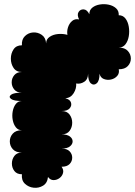

<svg xmlns="http://www.w3.org/2000/svg" viewBox="-20 -878 647 920"><path d="M549 -805Q569 -805 581 -789.5Q593 -774 597 -750.5Q601 -727 597 -704Q593 -681 581 -665.5Q569 -650 549 -650Q578 -650 592.5 -634Q607 -618 607 -597.5Q607 -577 592.5 -561.5Q578 -546 549 -546Q553 -527 541.5 -514Q530 -501 512 -497Q494 -493 477.5 -499.5Q461 -506 457 -525Q457 -490 443 -478.5Q429 -467 415.5 -478.5Q402 -490 402 -525Q402 -498 383.5 -486Q365 -474 345 -478Q347 -454 333 -431.5Q319 -409 293 -407Q315 -402 320 -387Q325 -372 314 -359Q303 -346 275 -346Q301 -346 313.5 -329Q326 -312 326 -290Q326 -268 313.5 -251Q301 -234 275 -234Q302 -234 315 -224Q328 -214 328 -200.5Q328 -187 315 -176.5Q302 -166 275 -166Q301 -166 313.5 -153Q326 -140 326 -122.5Q326 -105 313.5 -92Q301 -79 275 -79Q286 -64 282 -49Q278 -34 265 -24.5Q252 -15 236.5 -15Q221 -15 210 -30Q207 -1 186.5 11.5Q166 24 141.5 21.5Q117 19 99.5 2.5Q82 -14 85 -43Q61 -43 49 -58.5Q37 -74 37 -94.5Q37 -115 49 -131Q61 -147 85 -147Q56 -147 41.5 -163Q27 -179 27 -200.5Q27 -222 41.5 -238Q56 -254 85 -254Q67 -254 56 -268Q45 -282 41 -303Q37 -324 41 -345Q45 -366 56 -380Q67 -394 85 -394Q46 -394 33 -404Q20 -414 33 -424Q46 -434 85 -434Q61 -434 48.5 -449Q36 -464 36 -483.5Q36 -503 48.5 -518Q61 -533 85 -533Q58 -533 45 -552.5Q32 -572 32 -597Q32 -622 45 -641.5Q58 -661 85 -661Q83 -689 99.5 -705Q116 -721 138.5 -722.5Q161 -724 180 -711Q199 -698 201 -670Q201 -690 218 -701.5Q235 -713 258.5 -715Q282 -717 303 -711Q300 -729 306 -747.5Q312 -766 325.5 -777.5Q339 -789 359 -785Q348 -807 356.5 -820.5Q365 -834 381 -833Q397 -832 408 -810Q408 -830 422.5 -841.5Q437 -853 458.5 -856.5Q480 -860 501 -855.5Q522 -851 536 -838.5Q550 -826 549 -805Z"/></svg>

Font: Rubik Bubbles
Style: Regular
Weight: 400
Designer: Hubert and Fischer, NaN
Foundry: Hubert and Fischer, NaN
Version: Version 2.200